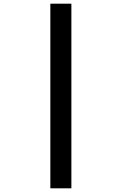

<svg xmlns="http://www.w3.org/2000/svg" viewBox="-20 -821 660 1041"><path d="M367 200V-801H253V200Z"/></svg>

Font: Monaspace Krypton Medium
Style: Regular
Weight: 500
Designer: Riley Cran & the Lettermatic Team
Foundry: Lettermatic
Version: Version 1.101 (Monaspace Krypton)